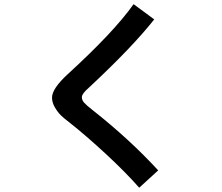

<svg xmlns="http://www.w3.org/2000/svg" viewBox="-20 -833 1040 899"><path d="M223.6 -376Q223.6 -418 296.9 -485.4Q514.6 -684.6 605.5 -813.5L702.1 -742.2Q600.6 -613.3 397.5 -423.8Q363.3 -394.5 363.3 -377.9Q363.3 -364.3 374 -352.1Q384.8 -339.8 415 -316.4Q586.9 -180.7 720.7 -35.2L631.8 45.9Q569.3 -25.4 476.1 -111.8Q382.8 -198.2 303.7 -260.7Q280.3 -278.3 265.6 -292.5Q251 -306.6 237.3 -329.6Q223.6 -352.5 223.6 -376Z"/></svg>

Font: Gothic A1
Style: Bold
Weight: 700
Version: Version 2.50